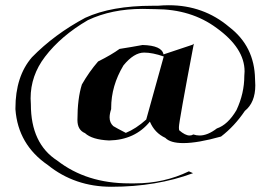

<svg xmlns="http://www.w3.org/2000/svg" viewBox="-20 -658 1039 734"><path d="M406 56Q266 56 163 -27Q49 -105 39 -240V-244Q39 -366 102 -439Q188 -527 306 -590Q406 -636 563 -636H583Q605 -638 625 -638Q758 -638 856 -555Q953 -481 955 -356L956 -332Q956 -266 916 -234Q877 -176 825 -136Q736 -111 681 -111Q631 -111 612 -131Q571 -150 553 -193Q496 -123 397 -121Q332 -124 305 -149Q276 -161 276 -199Q276 -281 293 -335Q321 -384 355 -423Q407 -449 437 -471Q482 -478 525 -486Q599 -484 605 -450L716 -487L721 -491Q664 -192 664 -172Q664 -164 665 -160Q688 -140 705 -140Q713 -140 719 -144Q731 -140 743 -140Q774 -140 809 -167Q851 -181 884 -237Q914 -301 914 -368L915 -385Q915 -474 808 -551Q711 -623 574 -623L525 -624Q407 -624 316 -581Q213 -521 152 -441Q97 -369 97 -282L98 -259Q98 -109 199 -44Q311 43 474 43H496Q607 43 702 -3L718 4Q578 56 406 56ZM461 -150Q500 -166 539 -201L606 -442Q563 -457 531 -457Q492 -457 452 -408Q405 -330 405 -245V-241Q399 -223 399 -209Q399 -189 413 -176Q426 -168 461 -150Z"/></svg>

Font: Xiangcui Kesong Xiangcui Kesong
Style: Regular
Weight: 400
Version: Version 1.501;March 28, 2024;FontCreator 14.0.0.2814 64-bit